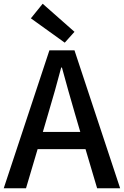

<svg xmlns="http://www.w3.org/2000/svg" viewBox="-20 -1006 662 1026"><path d="M326 -778 378 -836 208 -986 145 -908ZM0 0H119L181 -209H437L499 0H622L378 -737H244ZM209 -301 238 -400C262 -480 285 -561 307 -645H311C334 -562 356 -480 380 -400L409 -301Z"/></svg>

Font: Noto Sans CJK TC Medium
Style: Regular
Weight: 500
Designer: Ryoko NISHIZUKA 西塚涼子 (kana, bopomofo & ideographs); Paul D. Hunt (Latin, Greek & Cyrillic); Sandoll Communications 산돌커뮤니
Foundry: Adobe
Version: Version 2.004;hotconv 1.0.118;makeotfexe 2.5.65603